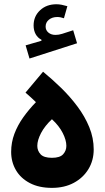

<svg xmlns="http://www.w3.org/2000/svg" viewBox="-20 -887 498 912"><path d="M300 -857.6Q285.8 -861.8 272.9 -864.3Q260 -866.8 248.2 -866.8Q200.7 -866.8 170.2 -838.1Q139.6 -809.5 139.6 -766Q139.6 -742.4 149.4 -724.7Q159.2 -707.1 176.9 -698.3V-693.4L101.7 -671.6L120.1 -609L346 -681.5L327.6 -743.3L275.1 -726.3Q259.2 -721.2 243.4 -721.2Q223.2 -721.2 210 -732.2Q196.7 -743.3 196.7 -760.8Q196.7 -780.8 212.4 -793.5Q228.1 -806.2 251.9 -806.2Q260.1 -806.2 268.1 -804.6Q276.1 -803 283.7 -800.3ZM226.7 -137.4Q188.3 -137.4 172.7 -154.2Q157.2 -171.1 157.2 -194.1Q157.2 -220.9 175 -255.1Q192.9 -289.2 226.7 -320.7Q260.9 -289.1 278 -255.2Q295.2 -221.4 295.2 -194.1Q295.2 -171.1 279.8 -154.2Q264.5 -137.4 226.7 -137.4ZM226.7 5.4Q285.9 5.4 330.5 -18.5Q375 -42.4 400.1 -83.7Q425.1 -125 425.1 -177.1Q425.1 -231.6 404.1 -282.9Q383.1 -334.1 348.1 -380.9Q313.2 -427.7 270.6 -469.3Q227.9 -510.8 184.5 -546.4L101.1 -447Q113.9 -436.2 126.6 -424.5Q139.2 -412.9 150.7 -401.8Q117.4 -367.4 90.6 -329.9Q63.8 -292.3 48.4 -251.4Q33 -210.5 33 -165.4Q33 -117.6 55.7 -78.8Q78.4 -40 121.9 -17.3Q165.3 5.4 226.7 5.4Z"/></svg>

Font: Estedad-FD VF
Style: Regular
Weight: 100
Designer: Amin Abedi
Version: Version 7.3